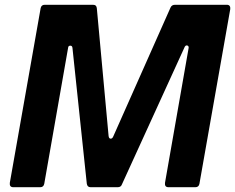

<svg xmlns="http://www.w3.org/2000/svg" viewBox="-20 -783 983 803"><path d="M165 -14Q162 0 148 0H36Q19 0 21 -18L150 -749Q153 -763 167 -763H369Q384 -763 385 -748L434 -216Q435 -203 443 -203Q450 -203 454 -213L693 -751Q698 -763 712 -763H929Q937 -763 940.5 -758Q944 -753 943 -745L814 -14Q811 0 797 0H685Q668 0 670 -18L769 -583V-585Q769 -589 766.5 -591Q764 -593 761 -593Q756 -593 753 -588L490 -12Q486 0 472 0H359Q345 0 343 -15L283 -583Q282 -592 274 -592Q266 -592 265 -584Z"/></svg>

Font: Open Sauce Two
Style: Bold Italic
Weight: 700
Italic angle: -10°
Designer: Alfredo Marco Pradil
Foundry: Creative Sauce Fz LLC
Version: Version 1.477